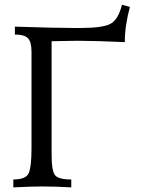

<svg xmlns="http://www.w3.org/2000/svg" viewBox="-20 -810 608 830"><path d="M288.1 0Q226.1 -3.9 159.7 -3.9Q118.2 -3.9 37.6 0V-34.2Q92.3 -34.2 104.2 -61.5Q116.2 -88.9 116.2 -168.5V-586.4Q116.2 -628.4 101.1 -644.5Q85.9 -660.6 44.4 -660.6V-694.8Q221.2 -689 301.8 -689H326.7Q423.8 -689 457.5 -707Q491.2 -725.1 507.3 -789.6L541.5 -779.8Q519.5 -698.2 519.5 -627.9Q401.4 -633.3 315.4 -633.8L203.1 -631.8V-140.1Q203.1 -74.7 216.6 -54.4Q230 -34.2 288.1 -34.2Z"/></svg>

Font: Kelvinch
Style: Regular
Weight: 400
Designer: Paul James MIller
Foundry: High-Logic / Made with FontCreator
Version: Version 3.30 September 23, 2016